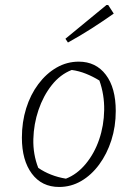

<svg xmlns="http://www.w3.org/2000/svg" viewBox="-20 -735 525 763"><path d="M215 8Q146 8 106.5 -45Q67 -98 67 -188Q67 -250 84 -304.5Q101 -359 132.5 -401Q164 -443 205 -466.5Q246 -490 293 -490Q361 -490 400.5 -438Q440 -386 440 -294Q440 -232 422.5 -177.5Q405 -123 374 -81Q343 -39 302.5 -15.5Q262 8 215 8ZM242 -25Q286 -42 320.5 -83.5Q355 -125 374 -180.5Q393 -236 394 -297.5Q395 -359 375 -415Q349 -431 321.5 -442Q294 -453 265 -457Q219 -439 185.5 -396.5Q152 -354 133 -298Q114 -242 112.5 -182Q111 -122 132 -68Q155 -52 183 -41Q211 -30 242 -25ZM250 -566 240 -581 403 -715H410L432 -681Q388 -650 343.5 -621.5Q299 -593 250 -566Z"/></svg>

Font: Piazzolla Thin Thin
Style: Italic
Weight: 250
Italic angle: -11.3°
Version: Version 2.005